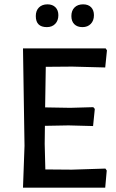

<svg xmlns="http://www.w3.org/2000/svg" viewBox="-20 -865 533 885"><path d="M196 -740Q145 -740 145 -791Q145 -816 159.5 -830.5Q174 -845 199 -845Q222 -845 235.5 -831.5Q249 -818 249 -795Q249 -770 234.5 -755Q220 -740 196 -740ZM309 -791Q309 -816 323.5 -830.5Q338 -845 363 -845Q387 -845 400 -831.5Q413 -818 413 -795Q413 -770 398.5 -755Q384 -740 360 -740Q336 -740 322.5 -753.5Q309 -767 309 -791ZM311 -83 466 -88 472 -79 465 0H86L93 -193L86 -642H467L473 -633L465 -554L313 -558L191 -557L188 -370L304 -368L410 -371L417 -363L409 -284L296 -287L187 -285L186 -202L189 -84Z"/></svg>

Font: Alegreya Sans SC Medium
Style: Regular
Weight: 500
Designer: Juan Pablo del Peral
Foundry: Huerta Tipografica
Version: Version 2.001;PS 002.001;hotconv 1.0.88;makeotf.lib2.5.64775